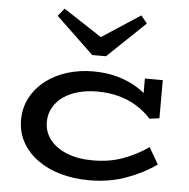

<svg xmlns="http://www.w3.org/2000/svg" viewBox="-54 -810 863 877"><g transform="rotate(5 377.5 -371.5)"><path d="M387 14Q315 14 254 -3.5Q193 -21 148 -54Q103 -87 78 -132.5Q53 -178 53 -233Q53 -290 77.5 -336Q102 -382 144.5 -415Q187 -448 243 -465.5Q299 -483 363 -483Q425 -483 477 -468Q529 -453 570 -426.5Q611 -400 640 -364H600V-471H682V-296L637 -290Q605 -325 566 -348Q527 -371 482.5 -382Q438 -393 389 -393Q342 -393 302 -382Q262 -371 233 -350.5Q204 -330 187.5 -300.5Q171 -271 171 -235Q171 -188 199.5 -152.5Q228 -117 278 -97.5Q328 -78 391 -78Q469 -77 533 -100.5Q597 -124 649 -161L693 -85Q633 -42 555.5 -14Q478 14 387 14ZM559 -757 587 -722 414 -557H351L178 -722L207 -757L383 -642Z"/></g></svg>

Font: BioRhyme SemiExpanded Medium
Style: Regular
Weight: 500
Width: 6
Designer: Aoife Mooney
Foundry: Aoife Mooney Type
Version: Version 1.600;gftools[0.9.33]